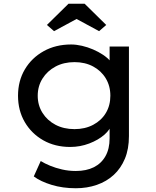

<svg xmlns="http://www.w3.org/2000/svg" viewBox="-20 -773 830 1023"><path d="M384 230Q314 230 255 212Q196 194 160 167L197 85Q218 98 247 110Q276 122 311 130Q346 138 384 138Q440 138 480 118Q520 98 542 59Q564 20 564 -36V-121L575 -114Q569 -84 536.5 -55.5Q504 -27 455.5 -8.5Q407 10 354 10Q273 10 210.5 -25.5Q148 -61 112 -122.5Q76 -184 76 -263Q76 -342 112.5 -403.5Q149 -465 213 -500.5Q277 -536 359 -536Q386 -536 416.5 -529Q447 -522 476 -509.5Q505 -497 529 -481Q553 -465 568.5 -446.5Q584 -428 586 -410L564 -402V-525H667V-48Q667 21 645.5 72.5Q624 124 586 159Q548 194 496 212Q444 230 384 230ZM377 -85Q433 -85 476.5 -108Q520 -131 544 -171Q568 -211 568 -263Q568 -315 543.5 -355.5Q519 -396 476 -419Q433 -442 377 -442Q320 -442 276 -418.5Q232 -395 206.5 -354.5Q181 -314 181 -263Q181 -212 206.5 -171.5Q232 -131 276 -108Q320 -85 377 -85ZM268 -607 230 -640 345 -753H431L546 -640L508 -607L373 -680H403Z"/></svg>

Font: Lexend Exa
Style: Regular
Weight: 400
Designer: Bonnie Shaver-Troup, Thomas Jockin
Foundry: Lexend
Version: Version 1.007